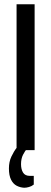

<svg xmlns="http://www.w3.org/2000/svg" viewBox="-20 -707 242 904"><path d="M58 0V-687H143V0ZM94 177Q75 176 58.5 167.5Q42 159 32 139Q22 119 22 86Q22 55 33.5 30.5Q45 6 59 -12H108V-8Q98 3 88.5 21.5Q79 40 79 66Q79 90 88.5 105.5Q98 121 120 121H139V162Q129 170 116.5 173.5Q104 177 94 177Z"/></svg>

Font: Archivo ExtraCondensed
Style: Regular
Weight: 400
Width: 2
Designer: Hector Gatti
Foundry: Omnibus-Type
Version: Version 2.001